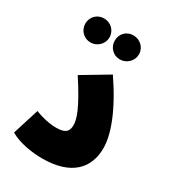

<svg xmlns="http://www.w3.org/2000/svg" viewBox="-193 -902 909 1011"><g transform="rotate(30 262.0 -396.0)"><path d="M317 -651C358 -651 392 -684 392 -724C392 -766 358 -797 317 -797C276 -797 245 -766 245 -724C245 -684 276 -651 317 -651ZM139 -651C179 -651 213 -684 213 -724C213 -766 179 -797 139 -797C98 -797 66 -766 66 -724C66 -684 98 -651 139 -651ZM28 -39C86 -6 165 5 224 5C400 5 477 -81 477 -203C477 -285 433 -407 326 -564L167 -469C262 -324 280 -265 280 -229C280 -187 258 -172 207 -172C167 -172 117 -183 78 -199Z"/></g></svg>

Font: Noto Sans Arabic UI SmCn Bk
Style: Regular
Weight: 900
Width: 4
Designer: Monotype Design Team, Nadine Chahine and Nizar Qandah
Foundry: Monotype Imaging Inc.
Version: Version 2.010